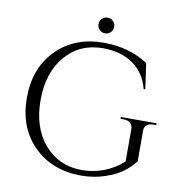

<svg xmlns="http://www.w3.org/2000/svg" viewBox="-92 -937 982 1037"><g transform="rotate(10 399.0 -418.5)"><path d="M445.5 -777.5Q433 -765 415 -765Q397 -765 384.5 -777.5Q372 -790 372 -808Q372 -826 384.5 -838.5Q397 -851 415 -851Q433 -851 445.5 -838.5Q458 -826 458 -808Q458 -790 445.5 -777.5ZM419 -714Q557 -714 662 -646L682 -505H673Q651 -591 584.5 -637.5Q518 -684 419 -684Q292 -684 213.5 -592Q135 -500 135 -350Q135 -200 213.5 -108.5Q292 -17 419 -16Q484 -16 542.5 -39Q601 -62 645 -103V-280Q645 -302 631.5 -313.5Q618 -325 594 -325H578V-335H774V-325H759Q734 -325 721 -313.5Q708 -302 709 -280V-115Q683 -81 647 -54Q611 -27 550.5 -6.5Q490 14 419 14Q259 13 159.5 -87Q60 -187 60 -350Q60 -513 159.5 -613.5Q259 -714 419 -714Z"/></g></svg>

Font: Cinzel Decorative
Style: Regular
Weight: 400
Designer: Natanael Gama
Version: Version 1.001;PS 001.001;hotconv 1.0.56;makeotf.lib2.0.21325